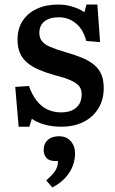

<svg xmlns="http://www.w3.org/2000/svg" viewBox="-20 -543 506 844"><path d="M62 14 47 -161 107 -165Q121 -126 141.5 -100Q162 -74 189 -61.5Q216 -49 248 -49Q292 -49 315.5 -70Q339 -91 339 -128Q339 -150 328 -164Q317 -178 291.5 -189.5Q266 -201 223 -212Q183 -223 151.5 -236.5Q120 -250 99 -268Q78 -286 67.5 -310.5Q57 -335 57 -369Q57 -416 79 -450.5Q101 -485 141.5 -504Q182 -523 235 -523Q270 -523 301 -513Q332 -503 351 -489L360 -523H408L420 -358L359 -363Q347 -412 314.5 -439.5Q282 -467 239 -467Q198 -467 175.5 -449Q153 -431 153 -398Q153 -377 164 -362.5Q175 -348 200.5 -337Q226 -326 267 -314Q310 -302 342 -288.5Q374 -275 395 -257Q416 -239 426 -214.5Q436 -190 436 -156Q436 -105 412.5 -66.5Q389 -28 347 -7Q305 14 250 14Q209 14 175.5 4.5Q142 -5 120 -21L109 14ZM210 281 183 250Q204 232 215 218.5Q226 205 230.5 192Q235 179 235 165H225Q196 165 184 151Q172 137 172 117Q172 97 180.5 83.5Q189 70 204 63Q219 56 239 56Q263 56 278.5 66.5Q294 77 302 94Q310 111 310 132Q310 158 300 185.5Q290 213 267.5 238Q245 263 210 281Z"/></svg>

Font: Literata 18pt Medium
Style: Regular
Weight: 500
Designer: Latin by Veronika Burian and Jose Scaglione. Greek by Irene Vlachou. Cyrillic by Vera Evstafieva.
Foundry: TypeTogether
Version: Version 3.103;gftools[0.9.29]